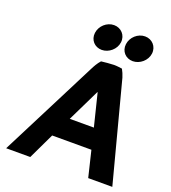

<svg xmlns="http://www.w3.org/2000/svg" viewBox="-167 -1071 1074 1205"><g transform="rotate(20 370.0 -469.0)"><path d="M290 -861C284 -813 318 -775 366 -775C413 -775 458 -813 464 -861C470 -910 434 -948 387 -948C339 -948 296 -909 290 -861ZM497 -861C491 -813 525 -775 573 -775C620 -775 665 -813 671 -861C677 -910 641 -948 594 -948C546 -948 503 -909 497 -861ZM723 10 548 -656C542 -675 535 -692 526 -708C509 -710 492 -713 472 -713C441 -712 413 -709 387 -706C368 -685 355 -661 344 -639L14 10H175L258 -164H520L562 10ZM326 -300 432 -518 434 -514 487 -300Z"/></g></svg>

Font: Bluebird
Style: SfBdObl
Weight: 700
Designer: Jasper
Foundry: Cannot Into Space Fonts
Version: Version 0.98